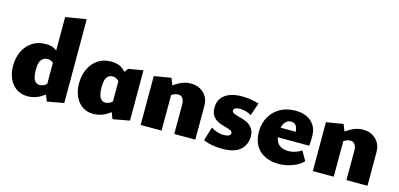

<svg xmlns="http://www.w3.org/2000/svg" viewBox="-67 -1144 3278 1578"><g transform="rotate(15 1572.0 -354.5)"><path d="M206 13Q152 13 111.5 -14.5Q71 -42 49.5 -90Q28 -138 28 -201Q28 -268 54 -322.5Q80 -377 128.5 -409Q177 -441 243 -441Q280 -441 305.5 -430.5Q331 -420 347 -403Q363 -386 372 -365L346 -296Q337 -311 322.5 -318.5Q308 -326 290 -326Q266 -326 249.5 -313.5Q233 -301 225 -277.5Q217 -254 217 -220Q217 -178 224 -152Q231 -126 245.5 -114Q260 -102 280 -102Q296 -102 314 -110.5Q332 -119 348 -139L393 -81Q374 -59 346 -37Q318 -15 282.5 -1Q247 13 206 13ZM372 14 338 -73V-696L514 -725V-12Z M765 13Q711 13 671.5 -14.5Q632 -42 610.5 -90Q589 -138 589 -201Q589 -268 614.5 -322.5Q640 -377 687 -409Q734 -441 797 -441Q845 -441 876 -425.5Q907 -410 926 -385Q945 -360 956 -331L909 -281Q897 -304 879.5 -315Q862 -326 843 -326Q820 -326 805 -313.5Q790 -301 783 -278.5Q776 -256 776 -223Q776 -180 783 -153.5Q790 -127 804.5 -114.5Q819 -102 839 -102Q855 -102 873 -110.5Q891 -119 907 -139L952 -81Q933 -59 905 -37Q877 -15 841.5 -1Q806 13 765 13ZM931 14 897 -73V-350L949 -419L1073 -440V-12Z M1453 0V-251Q1453 -282 1440.5 -302Q1428 -322 1401 -322Q1389 -322 1376 -318Q1363 -314 1351.5 -307Q1340 -300 1332 -289L1293 -349Q1324 -375 1353 -394.5Q1382 -414 1413.5 -425Q1445 -436 1480 -436Q1524 -436 1558 -417.5Q1592 -399 1612 -366Q1632 -333 1632 -288V0ZM1167 0V-416L1311 -440L1345 -354V0Z M1864 16Q1837 16 1806.5 12.5Q1776 9 1749 2Q1722 -5 1703 -15L1738 -131Q1760 -116 1789.5 -106.5Q1819 -97 1844 -97Q1874 -97 1889.5 -105Q1905 -113 1905 -126Q1905 -140 1891.5 -147.5Q1878 -155 1856 -161Q1834 -167 1810 -174.5Q1786 -182 1764.5 -196Q1743 -210 1729.5 -233.5Q1716 -257 1716 -295Q1716 -344 1740.5 -377Q1765 -410 1809 -426.5Q1853 -443 1912 -443Q1947 -443 1987 -437Q2027 -431 2057 -421L2019 -311Q2001 -325 1972.5 -332.5Q1944 -340 1924 -340Q1895 -340 1882 -331.5Q1869 -323 1869 -311Q1869 -297 1883.5 -290Q1898 -283 1920 -277Q1942 -271 1967.5 -263.5Q1993 -256 2015 -241.5Q2037 -227 2051.5 -203Q2066 -179 2066 -141Q2066 -112 2056 -84.5Q2046 -57 2023.5 -34Q2001 -11 1962 2.5Q1923 16 1864 16Z M2345 16Q2278 16 2227 -8.5Q2176 -33 2148 -81Q2120 -129 2120 -198Q2120 -271 2151.5 -326Q2183 -381 2238.5 -412Q2294 -443 2366 -443Q2454 -443 2503.5 -397.5Q2553 -352 2553 -276Q2553 -256 2552.5 -236Q2552 -216 2549 -194H2413V-260Q2413 -303 2399 -325Q2385 -347 2357 -347Q2331 -347 2313.5 -331.5Q2296 -316 2287.5 -289.5Q2279 -263 2279 -229Q2279 -169 2308 -138Q2337 -107 2396 -107Q2425 -107 2453 -116.5Q2481 -126 2505 -142L2551 -62Q2519 -31 2481.5 -14Q2444 3 2408.5 9.5Q2373 16 2345 16ZM2200 -194 2220 -276H2544V-194Z M2918 0V-251Q2918 -282 2905.5 -302Q2893 -322 2866 -322Q2854 -322 2841 -318Q2828 -314 2816.5 -307Q2805 -300 2797 -289L2758 -349Q2789 -375 2818 -394.5Q2847 -414 2878.5 -425Q2910 -436 2945 -436Q2989 -436 3023 -417.5Q3057 -399 3077 -366Q3097 -333 3097 -288V0ZM2632 0V-416L2776 -440L2810 -354V0Z"/></g></svg>

Font: Ysabeau Infant Black
Style: Regular
Weight: 900
Designer: Christian Thalmann (Catharsis Fonts)
Version: Version 2.001;gftools[0.9.30]; featfreeze: ss01,ss02,lnum